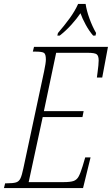

<svg xmlns="http://www.w3.org/2000/svg" viewBox="-41 -951 566 971"><path d="M-21 0 -15 -24H-5Q25 -24 40 -28.5Q55 -33 62.5 -49Q70 -65 77 -99L182 -590Q191 -633 191 -650Q191 -677 181.5 -683.5Q172 -690 137 -690H125L131 -714H505L476 -559H449Q450 -569 452.5 -586Q455 -603 456.5 -619.5Q458 -636 458 -645Q458 -668 448.5 -676Q439 -684 402 -684H243L181 -389H382L376 -359H175L104 -30H281Q314 -30 330.5 -35.5Q347 -41 356.5 -58Q366 -75 377 -111L390 -155H417L379 0ZM252 -784Q284 -821 311 -858Q338 -895 354 -931H392Q397 -897 411.5 -857Q426 -817 445 -784L442 -771H430Q410 -794 392.5 -826Q375 -858 366 -884Q347 -856 320 -826Q293 -796 261 -771H249Z"/></svg>

Font: Noto Serif ExtraCondensed ExtraLight
Style: Italic
Weight: 200
Width: 2
Italic angle: -12°
Designer: Monotype Design Team
Foundry: Monotype Imaging Inc.
Version: Version 2.014; ttfautohint (v1.8.4.7-5d5b)